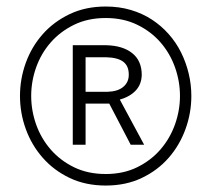

<svg xmlns="http://www.w3.org/2000/svg" viewBox="-20 -556 640 586"><path d="M41 -263.2Q41 -315.4 58.8 -364.5Q76.7 -413.6 110.4 -451.7Q144 -489.7 192.6 -512.9Q241.2 -536.1 302.7 -536.1Q343.8 -536.1 379.2 -525.6Q414.6 -515.1 443.4 -496.3Q472.2 -477.5 494.9 -451.9Q517.6 -426.3 532.7 -395.8Q547.9 -365.2 555.9 -331.5Q564 -297.9 564 -263.2Q564 -210.9 546.1 -161.9Q528.3 -112.8 494.9 -74.5Q461.4 -36.1 412.8 -12.9Q364.3 10.3 302.7 10.3Q241.2 10.3 192.6 -12.9Q144 -36.1 110.4 -74.5Q76.7 -112.8 58.8 -161.9Q41 -210.9 41 -263.2ZM75.2 -263.2Q75.2 -218.8 90.3 -176Q105.5 -133.3 134.8 -99.6Q164.1 -65.9 206.3 -45.4Q248.5 -24.9 302.7 -24.9Q356.9 -24.9 398.9 -45.7Q440.9 -66.4 470 -100.1Q499 -133.8 514.2 -176.5Q529.3 -219.2 529.3 -263.2Q529.3 -307.6 514.2 -350.3Q499 -393.1 470 -426.5Q440.9 -460 398.7 -480.5Q356.4 -501 302.7 -501Q248.5 -501 206.3 -480.5Q164.1 -460 134.8 -426.5Q105.5 -393.1 90.3 -350.3Q75.2 -307.6 75.2 -263.2ZM241.2 -239.7V-114.3H202.1V-418H303.2Q354.5 -417 383.5 -393.8Q412.6 -370.6 412.6 -327.6Q412.1 -299.3 394.8 -280.3Q377.4 -261.2 345.7 -252L419.9 -114.3H378.9L313.5 -239.7ZM241.2 -275.9H309.1Q339.8 -276.9 356.4 -291Q373 -305.2 373 -327.1Q373.5 -354 356.7 -367.2Q339.8 -380.4 303.2 -381.3H241.2Z"/></svg>

Font: Roboto Mono Light
Style: Regular
Weight: 300
Designer: Google
Version: Version 2.000985; 2015; ttfautohint (v1.3)